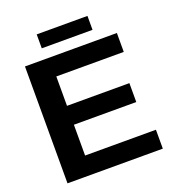

<svg xmlns="http://www.w3.org/2000/svg" viewBox="-148 -948 963 1062"><g transform="rotate(-20 333.5 -416.5)"><path d="M627.9 -111.3V0H66.9V-688H607.9V-576.7H210.9V-403.8H578.1V-292.5H210.9V-111.3ZM188.5 -832.5H487.3V-750.5H188.5Z"/></g></svg>

Font: Arimo
Style: Bold
Weight: 700
Designer: Steve Matteson
Foundry: Monotype Imaging Inc.
Version: Version 1.33